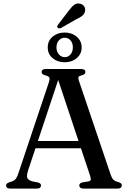

<svg xmlns="http://www.w3.org/2000/svg" viewBox="-20 -1104 752 1124"><path d="M172.5 -278.5H470.5L474 -236H168ZM220 -18Q220 -10 214.2 -5Q208.5 0 195.5 0H40.5Q27.5 0 21.5 -4.8Q15.5 -9.5 15.5 -17.5Q15.5 -24 19.2 -28Q23 -32 33.5 -36.5L53 -43Q67 -49 74.5 -59.8Q82 -70.5 90.5 -98L266.5 -623.5Q272.5 -641.5 269 -649.5Q265.5 -657.5 248 -662Q234.5 -665.5 229 -670.5Q223.5 -675.5 223.5 -682.5Q223.5 -691 229.8 -695.5Q236 -700 248.5 -700H455Q468 -700 474 -695.5Q480 -691 480 -683Q480 -675.5 474.8 -670.5Q469.5 -665.5 456.5 -662.5Q442 -659 439.5 -653Q437 -647 441.5 -632.5L627 -84Q633.5 -63 643 -53Q652.5 -43 670 -39Q684 -35 688.5 -30.2Q693 -25.5 693 -18Q693 -10 686.8 -5Q680.5 0 667.5 0H469Q456.5 0 450.2 -5Q444 -10 444 -18Q444 -25 448.5 -29.5Q453 -34 463.5 -36.5L498.5 -42Q511 -45 511.5 -53.2Q512 -61.5 506 -79.5L314.5 -654L329 -661L143.5 -103.5Q138 -85 138 -73.5Q138 -62 145.2 -54.8Q152.5 -47.5 168 -42.5L201 -36Q211 -33.5 215.5 -29.2Q220 -25 220 -18ZM358.5 -739.5Q317 -739.5 288.2 -763.5Q259.5 -787.5 259.5 -826.5Q259.5 -865.5 288.2 -889.5Q317 -913.5 358.5 -913.5Q400.5 -913.5 429.2 -889Q458 -864.5 458 -826.5Q458 -788 429.2 -763.8Q400.5 -739.5 358.5 -739.5ZM359 -883Q339 -883 324.8 -867.8Q310.5 -852.5 310.5 -826.5Q310.5 -801.5 324.8 -785.5Q339 -769.5 359 -769.5Q379.5 -769.5 393 -785.5Q406.5 -801.5 406.5 -826.5Q406.5 -852 393 -867.5Q379.5 -883 359 -883ZM382.5 -1041.5Q399.5 -1064.5 414.8 -1076Q430 -1087.5 450 -1082Q467 -1077.5 474 -1064.5Q481 -1051.5 477.5 -1037Q473.5 -1021 460.5 -1010.8Q447.5 -1000.5 426 -991L336 -939.5Q331 -937.5 325.5 -938Q320 -938.5 317 -942.5Q313.5 -947 315.2 -951.5Q317 -956 320.5 -960.5Z"/></svg>

Font: Fraunces Wonky
Style: Regular
Weight: 400
Version: Version 1.000;[b76b70a41]